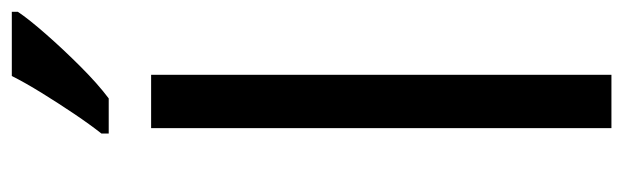

<svg xmlns="http://www.w3.org/2000/svg" viewBox="-376 -704 1030 317"><g transform="rotate(-90 138.5 -546.0)"><path d="M173 -51H85V-811H173ZM277 -1031Q265 -1013 240 -984.5Q215 -956 186.5 -927.5Q158 -899 134 -881H76V-893Q91 -912 108.5 -938Q126 -964 143 -991.5Q160 -1019 171 -1041H277Z"/></g></svg>

Font: Noto Sans Tamil UI
Style: Regular
Weight: 400
Designer: Jelle Bosma - Monotype Design Team
Foundry: Monotype Imaging Inc.
Version: Version 2.004; ttfautohint (v1.8.4.7-5d5b)